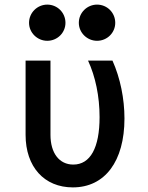

<svg xmlns="http://www.w3.org/2000/svg" viewBox="-20 -803 640 833"><path d="M468 -540H362C394 -471 412 -385 412 -295C412 -162 372 -89 298 -89C237 -89 199 -139 199 -218V-540H91V-218C91 -79 172 10 296 10C435 10 520 -103 520 -289C520 -374 502 -464 468 -540ZM106 -704C106 -661 142 -626 185 -626C229 -626 264 -661 264 -704C264 -748 229 -783 185 -783C142 -783 106 -748 106 -704ZM322 -704C322 -661 358 -626 401 -626C445 -626 480 -661 480 -704C480 -748 445 -783 401 -783C358 -783 322 -748 322 -704Z"/></svg>

Font: CommitMono
Style: 600Regular
Weight: 600
Monospace: yes
Designer: Eigil Nikolajsen
Foundry: Eigil Nikolajsen
Version: Version 1.143